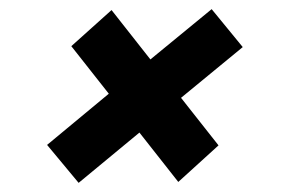

<svg xmlns="http://www.w3.org/2000/svg" viewBox="-20 -523 625 420"><path d="M83 -206 218 -318 136 -422 224 -501 309 -393 443 -503 511 -420 376 -309 458 -205 370 -125 285 -233 152 -123Z"/></svg>

Font: Be Vietnam Pro SemiBold
Style: Italic
Weight: 600
Italic angle: -12°
Designer: Lam Bao, Tony Le, Vietanh Nguyen
Foundry: Yellow Type Foundry
Version: Version 1.002; ttfautohint (v1.8.3)